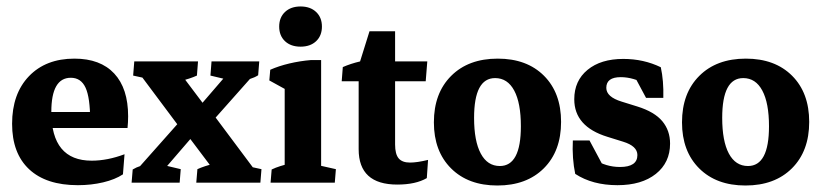

<svg xmlns="http://www.w3.org/2000/svg" viewBox="-20 -568 2554 597"><path d="M222.2 7.8Q123.5 7.8 70.6 -41.7Q17.6 -91.3 17.6 -183.1Q17.6 -276.4 70.1 -331.1Q122.6 -385.7 211.4 -385.7Q292 -385.7 335.2 -339.4Q378.4 -293 378.4 -206.5Q378.4 -199.2 377.9 -188Q377.4 -176.8 376.5 -169.9L260.3 -193.4Q260.3 -264.2 246.1 -295.2Q231.9 -326.2 200.2 -326.2Q139.6 -326.2 139.6 -220.2Q139.6 -68.4 265.1 -68.4Q314 -68.4 367.2 -88.4L362.3 -25.9Q337.9 -9.8 300.8 -1Q263.7 7.8 222.2 7.8ZM69.8 -169.9V-219.7H368.7L376.5 -169.9Z M389.2 0 392.6 -41Q403.8 -47.9 417.5 -52.2Q431.2 -56.6 445.3 -60.1L406.7 -41.5L549.3 -202.1L627 -199.7L490.7 -41.5L484.4 -55.7L542 -42L538.6 0ZM590.3 0 593.8 -42Q604.5 -46.9 617.9 -51.3Q631.3 -55.7 645.5 -59.1L638.7 -46.9L543.5 -173.3L647.5 -206.5L772.9 -38.6L730 -55.7L793 -42L789.6 0ZM595.7 -377 592.3 -333Q581.5 -328.1 568.1 -323.7Q554.7 -319.3 540.5 -315.9L548.3 -330.1L643.6 -203.6L539.6 -170.4L414.1 -338.4L457 -319.3L394 -333L397.5 -377ZM786.1 -377 782.7 -334Q772 -327.1 758.1 -322.8Q744.1 -318.4 730 -314.9L768.6 -335.4L626 -174.8L548.3 -177.2L684.6 -335.4L691.9 -319.3L634.3 -333L637.7 -377Z M865.2 -2.9V-342.3L978.5 -351.6V-2.9ZM865.2 -251.5V-314L884.8 -280.8L817.4 -317.9L820.3 -351.1Q846.7 -362.8 879.6 -370.6Q912.6 -378.4 947.3 -381.3H978.5V-303.7ZM821.3 0 824.7 -41Q836.9 -46.9 851.6 -51.5Q866.2 -56.2 883.8 -60.1L865.2 -12.2V-88.9H978.5V-12.2L961.4 -56.2L1024.4 -42L1021 0ZM914.6 -422.9Q884.3 -422.9 866.2 -439.9Q848.1 -457 848.1 -485.4Q848.1 -513.7 866.2 -530.8Q884.3 -547.9 914.6 -547.9Q944.8 -547.9 962.9 -530.8Q981 -513.7 981 -485.4Q981 -457 962.9 -439.9Q944.8 -422.9 914.6 -422.9Z M1215.3 5.9Q1095.2 5.9 1095.2 -104V-342.3L1099.6 -377L1128.9 -470.7H1208.5V-118.7Q1208.5 -88.9 1219.5 -75.7Q1230.5 -62.5 1254.9 -62.5Q1276.9 -62.5 1311 -70.8L1307.1 -14.2Q1272.5 5.9 1215.3 5.9ZM1042.5 -315.4 1045.9 -359.4Q1070.3 -370.1 1099.6 -377H1308.6L1303.7 -315.4Z M1526.4 8.8Q1436 8.8 1382.6 -44.4Q1329.1 -97.7 1329.1 -187.7Q1329.1 -278.3 1382.8 -332Q1436.5 -385.7 1527.6 -385.7Q1618.2 -385.7 1671.4 -332.5Q1724.6 -279.3 1724.6 -189Q1724.6 -98.2 1671 -44.7Q1617.3 8.8 1526.4 8.8ZM1534.2 -51.8Q1599.6 -51.8 1599.6 -175.3Q1599.6 -247.7 1578.9 -286.4Q1558.1 -325.2 1519.5 -325.2Q1454.1 -325.2 1454.1 -201.7Q1454.1 -129.3 1474.9 -90.5Q1495.6 -51.8 1534.2 -51.8Z M1899.9 7.8Q1822.3 7.8 1768.6 -27.3Q1763.7 -50.3 1761.7 -77.1Q1759.8 -104 1761.2 -131.3H1813L1857.9 -47.4L1827.1 -72.8Q1864.3 -48.8 1907.7 -48.8Q1961.9 -48.8 1961.9 -85.9Q1961.9 -113.8 1917.5 -127.4L1868.7 -142.6Q1765.6 -174.3 1765.6 -259.3Q1765.6 -316.9 1806.9 -350.8Q1848.1 -384.8 1918 -384.8Q1981.4 -384.8 2034.7 -358.9Q2043.9 -316.9 2042.5 -263.7H1988.8L1943.8 -347.7L1990.7 -305.2Q1948.7 -328.1 1910.2 -328.1Q1865.2 -328.1 1865.2 -294.9Q1865.2 -266.6 1913.1 -252L1961.9 -236.8Q2015.1 -220.2 2039.3 -191.2Q2063.5 -162.1 2063.5 -121.6Q2063.5 -62.5 2019.3 -27.3Q1975.1 7.8 1899.9 7.8Z M2297.9 8.8Q2207.5 8.8 2154.1 -44.4Q2100.6 -97.7 2100.6 -187.7Q2100.6 -278.3 2154.3 -332Q2208 -385.7 2299.1 -385.7Q2389.7 -385.7 2442.9 -332.5Q2496.1 -279.3 2496.1 -189Q2496.1 -98.2 2442.5 -44.7Q2388.8 8.8 2297.9 8.8ZM2305.7 -51.8Q2371.1 -51.8 2371.1 -175.3Q2371.1 -247.7 2350.3 -286.4Q2329.6 -325.2 2291 -325.2Q2225.6 -325.2 2225.6 -201.7Q2225.6 -129.3 2246.3 -90.5Q2267.1 -51.8 2305.7 -51.8Z"/></svg>

Font: Markazi Text
Style: Regular
Weight: 400
Designer: Borna Izadpanah (Arabic designer), Fiona Ross (Arabic design director) and Florian Runge (Latin designer)
Foundry: Borna Izadpanah and Florian Runge
Version: Version 1.000